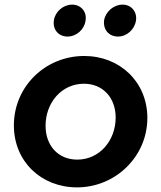

<svg xmlns="http://www.w3.org/2000/svg" viewBox="-20 -798 696 830"><path d="M313 12C479 12 617 -121 617 -288C617 -444 498 -556 344 -556C176 -556 40 -424 40 -256C40 -99 159 12 313 12ZM177 -254C177 -354 246 -436 343 -436C425 -436 480 -375 480 -290C480 -190 410 -108 314 -108C231 -108 177 -169 177 -254ZM213 -710C207 -670 233 -640 272 -640C310 -640 345 -670 350 -710C356 -747 330 -778 292 -778C253 -778 218 -747 213 -710ZM430 -710C425 -670 451 -640 490 -640C528 -640 562 -670 568 -710C573 -747 548 -778 510 -778C471 -778 436 -747 430 -710Z"/></svg>

Font: Mluvka Bold
Style: Italic
Weight: 700
Italic angle: -8°
Designer: Modified by Jiří Krblich, Original typeface by Gumpita Rahayu
Foundry: Gumpita Rahayu & Jiří Krblich
Version: Version 2.000;Glyphs 3.1.1 (3134)